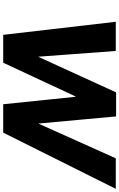

<svg xmlns="http://www.w3.org/2000/svg" viewBox="207 -949 745 1199"><g transform="rotate(90 579.5 -349.5)"><path d="M197.6 3 116 -700H298.3L335.5 -197.5L318.4 -216.6H335L556.9 -702H707L753.7 -193.6L728.7 -216.6H751.7L968.6 -700H1159.3L808.3 3H631L578.5 -506.9L601.5 -448.4H582L371.9 3Z"/></g></svg>

Font: REM Medium
Style: Italic
Weight: 500
Italic angle: -11°
Designer: Octavio Pardo
Foundry: Ashler Design
Version: Version 1.005;gftools[0.9.28]